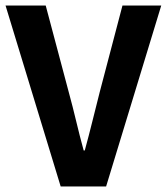

<svg xmlns="http://www.w3.org/2000/svg" viewBox="-26 -673 602 693"><path d="M193 0 -6 -653H139L222 -341Q237 -286 249 -235.5Q261 -185 276 -130H280Q295 -185 307.5 -235.5Q320 -286 334 -341L416 -653H556L357 0Z"/></svg>

Font: Assistant
Style: Bold
Weight: 700
Designer: Hebrew By Ben Nathan, Latin by Paul Hunt
Version: Version 3.000